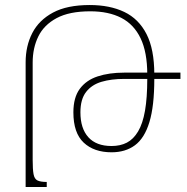

<svg xmlns="http://www.w3.org/2000/svg" viewBox="-20 -744 744 764"><path d="M166 0H82V-496Q82 -561 108.5 -612.5Q135 -664 191 -694Q247 -724 337 -724Q417 -724 474.5 -696.5Q532 -669 563 -608.5Q594 -548 594 -448H566Q566 -536 539.5 -591.5Q513 -647 462.5 -673Q412 -699 339 -699Q256 -699 205.5 -672Q155 -645 132.5 -599Q110 -553 110 -495V-108Q110 -70 113.5 -51Q117 -32 129 -26Q141 -20 166 -20ZM474 -430Q423 -430 384 -418.5Q345 -407 322.5 -378Q300 -349 300 -297Q300 -233 331.5 -198Q363 -163 424 -163Q459 -163 485 -176.5Q511 -190 529.5 -221Q548 -252 557 -303.5Q566 -355 566 -430ZM698 -455V-430H594Q594 -322 574.5 -258Q555 -194 517 -166Q479 -138 424 -138Q354 -138 313 -176.5Q272 -215 272 -297Q272 -356 297.5 -390.5Q323 -425 368.5 -440Q414 -455 474 -455Z"/></svg>

Font: Noto Serif Armenian Thin
Style: Regular
Weight: 250
Version: Version 2.007